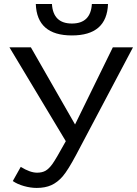

<svg xmlns="http://www.w3.org/2000/svg" viewBox="-20 -923 680 953"><path d="M162.1 9.8Q131.8 9.8 98.9 0.5Q65.9 -8.8 43.5 -24.4L83 -94.7Q129.4 -65.9 164.1 -65.9Q189 -65.9 205.8 -75.4Q222.7 -85 239.7 -108.4Q256.8 -131.8 306.6 -222.2L26.9 -688H133.3L352.5 -305.2L540 -688H640.1L358.4 -155.3Q317.4 -78.1 291 -47.4Q265.1 -17.6 234.6 -3.9Q204.1 9.8 162.1 9.8ZM336.9 -747.1Q163.1 -747.1 157.7 -903.3H237.8Q243.7 -806.2 336.9 -806.2Q430.2 -806.2 436 -903.3H516.1Q510.7 -747.1 336.9 -747.1Z"/></svg>

Font: Arimo
Style: Regular
Weight: 400
Designer: Steve Matteson
Foundry: Monotype Imaging Inc.
Version: Version 1.33